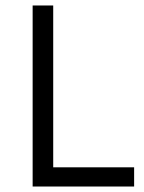

<svg xmlns="http://www.w3.org/2000/svg" viewBox="-20 -680 526 700"><path d="M469 0H99V-660H174V-70H469Z"/></svg>

Font: Quattrocento Sans
Style: Regular
Weight: 400
Designer: Pablo Impallari
Foundry: Pablo Impallari, Igino Marini, Brenda Gallo
Version: Version 2.000